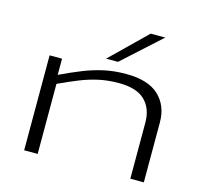

<svg xmlns="http://www.w3.org/2000/svg" viewBox="-112 -917 1116 1043"><g transform="rotate(15 446.5 -395.0)"><path d="M110 0V-534H180V-443Q243 -473 299 -495.5Q355 -518 412.5 -531Q470 -544 539 -544Q663 -544 723 -487.5Q783 -431 783 -337V0H707V-315Q707 -395 660 -440.5Q613 -486 514 -486Q452 -486 400 -474.5Q348 -463 297 -442.5Q246 -422 186 -394V0ZM411 -596 610 -790H692L478 -596Z"/></g></svg>

Font: Georama ExtraExtended Light
Style: Regular
Weight: 300
Width: 8
Designer: Jean-Baptiste Levee
Foundry: Production Type
Version: Version 1.000